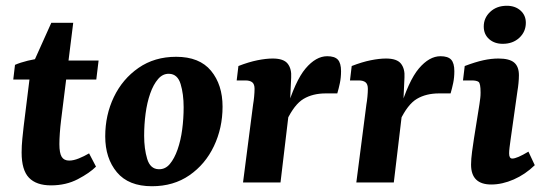

<svg xmlns="http://www.w3.org/2000/svg" viewBox="-20 -633 1890 666"><path d="M157 10Q106 10 80.5 -16.5Q55 -43 55 -104Q55 -127 57.5 -152Q60 -177 62 -194L87 -396L158 -554H234L192 -217Q189 -193 187.5 -171Q186 -149 186 -133Q186 -102 194 -89Q202 -76 220 -76Q235 -76 253.5 -83.5Q272 -91 289 -101L313 -55Q291 -33 250 -11.5Q209 10 157 10ZM26 -357 32 -408Q50 -416 76.5 -422.5Q103 -429 131 -432L175 -423H322L314 -357Z M507 13Q426 13 385.5 -35.5Q345 -84 345 -160Q345 -234 375 -296.5Q405 -359 460.5 -397.5Q516 -436 591 -436Q672 -436 712 -387.5Q752 -339 752 -263Q752 -189 722 -126Q692 -63 637 -25Q582 13 507 13ZM530 -46Q553 -45 569 -64Q585 -83 596 -114.5Q607 -146 612 -184Q617 -222 617 -261Q617 -307 606.5 -341.5Q596 -376 567 -377Q545 -378 528.5 -359Q512 -340 501 -308.5Q490 -277 485 -239Q480 -201 480 -162Q480 -117 490.5 -82Q501 -47 530 -46Z M823 0 858 -271Q860 -282 861.5 -297.5Q863 -313 863 -325Q863 -341 855 -347.5Q847 -354 831 -354H801L807 -404Q843 -418 873 -424Q903 -430 926 -430Q964 -430 978 -412Q992 -394 990 -364L986 -277L953 0ZM972 -247Q1004 -353 1040 -395.5Q1076 -438 1115 -438Q1141 -438 1152 -426Q1163 -414 1163 -386Q1163 -364 1159 -345Q1155 -326 1150 -309H1110Q1065 -309 1033 -290Q1001 -271 974 -214Z M1216 0 1251 -271Q1253 -282 1254.5 -297.5Q1256 -313 1256 -325Q1256 -341 1248 -347.5Q1240 -354 1224 -354H1194L1200 -404Q1236 -418 1266 -424Q1296 -430 1319 -430Q1357 -430 1371 -412Q1385 -394 1383 -364L1379 -277L1346 0ZM1365 -247Q1397 -353 1433 -395.5Q1469 -438 1508 -438Q1534 -438 1545 -426Q1556 -414 1556 -386Q1556 -364 1552 -345Q1548 -326 1543 -309H1503Q1458 -309 1426 -290Q1394 -271 1367 -214Z M1684 7Q1614 7 1614 -62Q1614 -81 1617.5 -107Q1621 -133 1624 -152L1643 -271Q1645 -286 1646 -293.5Q1647 -301 1647 -312Q1647 -344 1640 -349Q1633 -354 1616 -354H1586L1592 -404Q1629 -418 1656.5 -424Q1684 -430 1709 -430Q1747 -430 1763.5 -416Q1780 -402 1780 -372Q1780 -360 1778.5 -344.5Q1777 -329 1775 -318L1751 -148Q1749 -134 1747.5 -121.5Q1746 -109 1746 -101Q1746 -83 1757 -83Q1765 -83 1779 -89Q1793 -95 1813 -107L1835 -60Q1802 -28 1762 -10.5Q1722 7 1684 7ZM1724 -481Q1695 -481 1676.5 -497.5Q1658 -514 1658 -541Q1658 -571 1680.5 -592Q1703 -613 1738 -613Q1767 -613 1785.5 -596.5Q1804 -580 1804 -554Q1804 -523 1781.5 -502Q1759 -481 1724 -481Z"/></svg>

Font: Yrsa
Style: Bold Italic
Weight: 700
Italic angle: -7.10001°
Version: Version 2.004